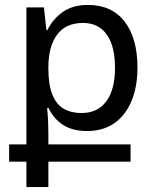

<svg xmlns="http://www.w3.org/2000/svg" viewBox="-20 -522 637 778"><path d="M87 236V133H17V63H87V-492H158L168 -400H172Q194 -445 234.5 -473.5Q275 -502 336 -502Q433 -502 485 -434.5Q537 -367 537 -248Q537 -171 513 -113Q489 -55 443.5 -23Q398 9 333 9Q274 9 235.5 -16Q197 -41 177 -84H171Q174 -53 175 -28Q176 -3 176 23V63H509V133H176V236ZM310 -64Q376 -64 411 -111.5Q446 -159 446 -248Q446 -306 431 -346.5Q416 -387 387 -408Q358 -429 316 -429Q246 -429 211 -381Q176 -333 176 -249V-244Q176 -179 192 -139Q208 -99 238 -81.5Q268 -64 310 -64Z"/></svg>

Font: Noto Sans Armenian
Style: Regular
Weight: 400
Designer: Monotype Design Team
Foundry: Monotype Imaging Inc.
Version: Version 2.007